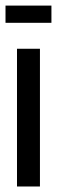

<svg xmlns="http://www.w3.org/2000/svg" viewBox="-20 -677 207 697"><path d="M125 0H41.7V-500H125ZM0 -594.2V-656.7H166.7V-594.2Z"/></svg>

Font: Yulong
Style: Regular
Weight: 400
Designer: GGBotNet
Foundry: f0n7.com
Version: 1.00